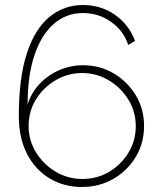

<svg xmlns="http://www.w3.org/2000/svg" viewBox="-20 -735 637 765"><path d="M554 -233Q554 -300 521.5 -354.5Q489 -409 434 -442Q379 -475 311 -475Q261 -475 216 -455.5Q171 -436 138 -401Q105 -366 90 -319Q90 -435 117.5 -516Q145 -597 194.5 -640Q244 -683 310 -683Q373 -683 422.5 -648Q472 -613 491 -556L518 -572Q493 -638 437.5 -676.5Q382 -715 310 -715Q235 -715 177 -667.5Q119 -620 87 -522.5Q55 -425 55 -272Q55 -185 88 -121.5Q121 -58 178 -24Q235 10 306 10Q376 10 432 -22.5Q488 -55 521 -110Q554 -165 554 -233ZM308 -22Q250 -22 201.5 -51Q153 -80 123.5 -128Q94 -176 94 -233Q94 -291 123 -338.5Q152 -386 201 -415Q250 -444 307 -444Q365 -444 413.5 -415Q462 -386 491.5 -338Q521 -290 521 -232Q521 -175 492 -127Q463 -79 415 -50.5Q367 -22 308 -22Z"/></svg>

Font: Raleway Thin ExtraLight
Style: Regular
Weight: 250
Version: Version 4.026